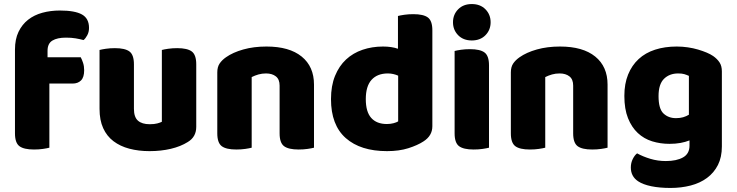

<svg xmlns="http://www.w3.org/2000/svg" viewBox="-20 -731 3641 949"><path d="M215 -448H379Q385 -437 390.5 -420.5Q396 -404 396 -384Q396 -349 380.5 -333.5Q365 -318 339 -318H224V-1Q213 2 192.5 5Q172 8 148 8Q98 8 76 -8.5Q54 -25 54 -72V-486Q54 -537 71.5 -573.5Q89 -610 119 -633.5Q149 -657 189.5 -668Q230 -679 276 -679Q350 -679 385 -659.5Q420 -640 420 -593Q420 -573 411.5 -557Q403 -541 393 -533Q374 -538 353.5 -541.5Q333 -545 306 -545Q263 -545 239 -530.5Q215 -516 215 -480Z M472 -484Q483 -487 503.5 -490Q524 -493 548 -493Q598 -493 620 -476.5Q642 -460 642 -413V-193Q642 -152 662 -134.5Q682 -117 720 -117Q743 -117 757.5 -121Q772 -125 780 -129V-484Q791 -487 811.5 -490Q832 -493 856 -493Q906 -493 928 -476.5Q950 -460 950 -413V-104Q950 -54 908 -29Q873 -7 824.5 4.5Q776 16 719 16Q665 16 619.5 4Q574 -8 541 -33Q508 -58 490 -97.5Q472 -137 472 -193Z M1532 -1Q1521 2 1500.5 5Q1480 8 1456 8Q1406 8 1384 -8.5Q1362 -25 1362 -72V-308Q1362 -339 1343.5 -353.5Q1325 -368 1295 -368Q1275 -368 1257.5 -363Q1240 -358 1224 -350V-1Q1213 2 1192.5 5Q1172 8 1148 8Q1098 8 1076 -8.5Q1054 -25 1054 -72V-373Q1054 -400 1065.5 -417Q1077 -434 1097 -448Q1131 -472 1182.5 -486.5Q1234 -501 1297 -501Q1410 -501 1471 -451.5Q1532 -402 1532 -313Z M1873 -501Q1916 -501 1947 -490V-652Q1958 -655 1978.5 -658Q1999 -661 2023 -661Q2073 -661 2095 -644.5Q2117 -628 2117 -581V-107Q2117 -60 2073 -32Q2044 -13 1998.5 1.5Q1953 16 1893 16Q1762 16 1689 -48.5Q1616 -113 1616 -241Q1616 -307 1636 -356Q1656 -405 1690.5 -437Q1725 -469 1772 -485Q1819 -501 1873 -501ZM1948 -357Q1937 -362 1924 -365Q1911 -368 1897 -368Q1845 -368 1816.5 -336.5Q1788 -305 1788 -241Q1788 -178 1815 -148Q1842 -118 1892 -118Q1910 -118 1925 -122Q1940 -126 1948 -131Z M2227 -479Q2238 -482 2258.5 -485Q2279 -488 2303 -488Q2353 -488 2375 -471.5Q2397 -455 2397 -408V-1Q2386 2 2365.5 5Q2345 8 2321 8Q2271 8 2249 -8.5Q2227 -25 2227 -72ZM2219 -621Q2219 -659 2244.5 -685Q2270 -711 2312 -711Q2354 -711 2379.5 -685Q2405 -659 2405 -621Q2405 -583 2379.5 -557Q2354 -531 2312 -531Q2270 -531 2244.5 -557Q2219 -583 2219 -621Z M2983 -1Q2972 2 2951.5 5Q2931 8 2907 8Q2857 8 2835 -8.5Q2813 -25 2813 -72V-308Q2813 -339 2794.5 -353.5Q2776 -368 2746 -368Q2726 -368 2708.5 -363Q2691 -358 2675 -350V-1Q2664 2 2643.5 5Q2623 8 2599 8Q2549 8 2527 -8.5Q2505 -25 2505 -72V-373Q2505 -400 2516.5 -417Q2528 -434 2548 -448Q2582 -472 2633.5 -486.5Q2685 -501 2748 -501Q2861 -501 2922 -451.5Q2983 -402 2983 -313Z M3388 -37Q3368 -29 3343.5 -24.5Q3319 -20 3289 -20Q3244 -20 3203.5 -32.5Q3163 -45 3132.5 -73.5Q3102 -102 3084 -147Q3066 -192 3066 -257Q3066 -317 3084.5 -362.5Q3103 -408 3136.5 -439Q3170 -470 3218 -485.5Q3266 -501 3325 -501Q3353 -501 3380 -497Q3407 -493 3430.5 -486Q3454 -479 3473 -471Q3492 -463 3505 -454Q3525 -440 3536.5 -422.5Q3548 -405 3548 -378V-7Q3548 46 3528.5 84.5Q3509 123 3474.5 148.5Q3440 174 3393.5 186Q3347 198 3294 198Q3240 198 3199 189.5Q3158 181 3134 165Q3098 141 3098 97Q3098 74 3107.5 55Q3117 36 3129 27Q3158 43 3194.5 54Q3231 65 3271 65Q3324 65 3356 47Q3388 29 3388 -11ZM3321 -147Q3341 -147 3356.5 -151.5Q3372 -156 3385 -164V-356Q3374 -361 3362.5 -364.5Q3351 -368 3332 -368Q3289 -368 3262 -341.5Q3235 -315 3235 -256Q3235 -193 3259.5 -170Q3284 -147 3321 -147Z"/></svg>

Font: Baloo Bhaina 2 ExtraBold
Style: Regular
Weight: 800
Designer: Yesha Goshar, Manish Minz, Shuchita Grover and Ek Type
Foundry: Ek Type
Version: Version 1.640;hotconv 1.0.111;makeotfexe 2.5.65597; ttfautoh